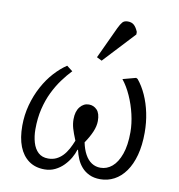

<svg xmlns="http://www.w3.org/2000/svg" viewBox="-88 -871 898 965"><g transform="rotate(10 361.5 -388.5)"><path d="M203 14Q155 14 122 -10Q89 -34 72 -77.5Q55 -121 55 -183Q55 -238 69 -289.5Q83 -341 107 -385.5Q131 -430 162 -464Q193 -498 225 -519L255 -496Q231 -471 207.5 -439Q184 -407 165 -368Q146 -329 134.5 -281.5Q123 -234 123 -177Q123 -141 132 -110Q141 -79 160.5 -61Q180 -43 211 -43Q234 -43 252 -51.5Q270 -60 284.5 -75Q299 -90 310.5 -111Q322 -132 331 -155Q316 -191 309.5 -214Q303 -237 303 -260Q303 -300 321.5 -323Q340 -346 367 -346Q391 -346 408 -328.5Q425 -311 425 -272Q425 -246 412.5 -216.5Q400 -187 378 -155Q385 -120 399 -94.5Q413 -69 433 -56Q453 -43 478 -43Q511 -43 537.5 -65.5Q564 -88 580 -133Q596 -178 596 -245Q596 -288 585 -335.5Q574 -383 554.5 -426.5Q535 -470 510 -501L577 -519L585 -515Q610 -485 628.5 -444Q647 -403 657 -355Q667 -307 667 -255Q667 -190 653.5 -140Q640 -90 615.5 -55.5Q591 -21 558 -3.5Q525 14 487 14Q455 14 431.5 3Q408 -8 392 -26Q376 -44 366.5 -66.5Q357 -89 352 -112H349Q343 -91 330.5 -69.5Q318 -48 299.5 -29Q281 -10 256.5 2Q232 14 203 14ZM391 -574 365 -587 440 -748Q451 -771 460 -781Q469 -791 487 -791Q507 -791 519 -780Q531 -769 540 -747V-734Z"/></g></svg>

Font: Literata Light
Style: Italic
Weight: 300
Italic angle: -2°
Designer: Latin by Veronika Burian and Jose Scaglione. Greek by Irene Vlachou. Cyrillic by Vera Evstafieva
Foundry: TypeTogether
Version: Version 3.103;gftools[0.9.29]